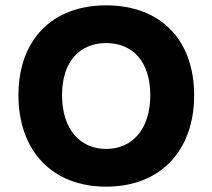

<svg xmlns="http://www.w3.org/2000/svg" viewBox="-20 -686 794 718"><path d="M706 -330C706 -537 580 -666 377 -666C175 -666 49 -537 49 -330C49 -122 175 12 377 12C580 12 706 -122 706 -330ZM212 -330C212 -458 280 -525 377 -525C474 -525 542 -458 542 -330C542 -201 473 -129 377 -129C281 -129 212 -201 212 -330Z"/></svg>

Font: Falling Sky
Style: ExBd
Weight: 400
Designer: Paul D. Hunt
Foundry: Adobe Systems Incorporated
Version: Version 1.02